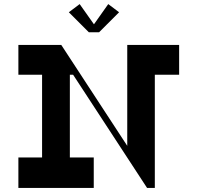

<svg xmlns="http://www.w3.org/2000/svg" viewBox="-20 -920 967 940"><path d="M465 -762 563 -860 510 -900 440 -801 370 -900 317 -860 415 -762ZM857 -700H603V-206L280 -700H70V-554H186V-149H70V0H439V-149H322V-554H338L700 0H738V-554H857Z"/></svg>

Font: Space Cowgirl Bold
Style: Regular
Weight: 700
Designer: Valery Marier
Foundry: Valery Marier
Version: Version 1.000;hotconv 1.0.109;makeotfexe 2.5.65596